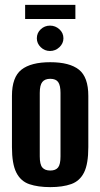

<svg xmlns="http://www.w3.org/2000/svg" viewBox="-20 -759 411 787"><path d="M186 8Q136 8 100.5 -4Q65 -16 47 -51.5Q29 -87 29 -156V-366Q29 -443 68 -473.5Q107 -504 186 -504Q265 -504 303.5 -473.5Q342 -443 342 -366V-156Q342 -87 324.5 -52Q307 -17 272 -4.5Q237 8 186 8ZM186 -60Q208 -60 218 -72.5Q228 -85 228 -118V-378Q228 -409 218.5 -422.5Q209 -436 186 -436Q164 -436 153.5 -423Q143 -410 143 -378V-118Q143 -85 153.5 -72.5Q164 -60 186 -60ZM185 -550Q163 -550 147 -565.5Q131 -581 131 -602Q131 -624 147 -639Q163 -654 185 -654Q207 -654 223.5 -639Q240 -624 240 -602Q240 -581 223.5 -565.5Q207 -550 185 -550ZM83 -681V-739H289V-681Z"/></svg>

Font: Alumni Sans
Style: Bold
Weight: 700
Designer: Robert E. Leuschke
Foundry: Robert E. Leuschke
Version: Version 1.018